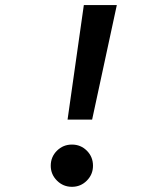

<svg xmlns="http://www.w3.org/2000/svg" viewBox="-20 -718 626 748"><path d="M243.2 -252 306.6 -698.2H435.1L338.9 -252ZM260.3 9.8Q226.1 9.8 201.9 -14.4Q177.7 -38.6 177.7 -72.3Q177.7 -106.9 201.9 -130.9Q226.1 -154.8 260.3 -154.8Q294.4 -154.8 318.4 -130.9Q342.3 -106.9 342.3 -72.3Q342.3 -38.6 318.4 -14.4Q294.4 9.8 260.3 9.8Z"/></svg>

Font: Cascadia Mono NF SemiBold
Style: Italic
Weight: 600
Italic angle: -10°
Monospace: yes
Designer: Aaron Bell
Foundry: Saja Typeworks
Version: Version 2404.023; ttfautohint (v1.8.4)